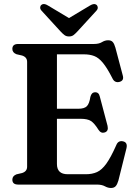

<svg xmlns="http://www.w3.org/2000/svg" viewBox="-20 -919 674 956"><path d="M41.5 -675.5Q41.5 -700 70.5 -700H447.5Q472.5 -700 487.5 -709.2Q502.5 -718.5 518.5 -718.5Q533.5 -718.5 541.2 -710Q549 -701.5 554.5 -682L591.5 -542.5Q598.5 -517 574 -511Q550 -505.5 539 -530.5Q513.5 -580.5 492.5 -606Q471.5 -631.5 449.2 -640Q427 -648.5 397.5 -648.5H263.5V-377.5H369.5Q400 -377.5 412.5 -390.2Q425 -403 430 -436.5Q435.5 -459 453 -459.5Q472 -460.5 477 -438L515.5 -292.5Q521.5 -266 501.5 -259.5Q483 -253.5 470.5 -272.5Q450 -305.5 432.8 -316.5Q415.5 -327.5 382 -327.5H263.5V-102.5Q263.5 -51.5 317 -51.5H408Q439 -51.5 463 -62.2Q487 -73 509.5 -104.2Q532 -135.5 559 -196.5Q568.5 -220 591.5 -215.5Q617 -210.5 609.5 -180L569.5 -20Q564 -1 556 8Q548 17 532.5 17Q517.5 17 502.2 8.5Q487 0 461.5 0H70.5Q41.5 0 41.5 -24.5Q41.5 -43 62 -51L90 -57.5Q115 -65.5 115 -89V-611Q115 -634.5 90 -642.5L62 -649Q41.5 -657 41.5 -675.5ZM366.5 -763.5Q355.5 -751.5 346.5 -744.5Q337.5 -737.5 323.5 -737.5Q310 -737.5 300.8 -744.5Q291.5 -751.5 280.5 -763.5L188 -864.5Q179.5 -873.5 180 -881.8Q180.5 -890 185.5 -894Q198 -905 219 -891.5L323.5 -829L428 -891.5Q449 -904.5 461.5 -894Q466 -890 466.8 -881.8Q467.5 -873.5 459 -864.5Z"/></svg>

Font: Fraunces 72pt Soft SemiBold
Style: Regular
Weight: 600
Version: Version 1.000;[b76b70a41]